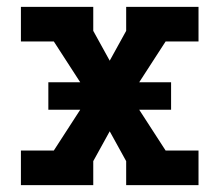

<svg xmlns="http://www.w3.org/2000/svg" viewBox="-20 -540 640 560"><path d="M41 0V-101H137L214 -220H121V-300H214L137 -419H41V-520H252V-450L300 -363L348 -450V-520H559V-419H463L386 -300H479V-220H386L463 -101H559V0H348V-70L300 -157L252 -70V0Z"/></svg>

Font: Iosevka HT Extended
Style: Bold
Weight: 700
Width: 7
Monospace: yes
Designer: Belleve Invis
Foundry: Belleve Invis
Version: Version 32.3.0; ttfautohint (v1.8.4)